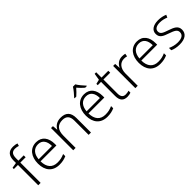

<svg xmlns="http://www.w3.org/2000/svg" viewBox="246 -2003 3252 3252"><g transform="rotate(-45 1872.0 -377.5)"><path d="M295 -486V-532H168V-587C168 -678 199 -717 271 -717C298 -717 327 -711 350 -703L363 -750C338 -758 308 -765 270 -765C164 -765 111 -708 111 -587V-534L13 -517V-486H111V0H168V-486Z M599 -542C451 -542 366 -424 366 -262C366 -95 454 10 614 10C682 10 730 -1 783 -24V-76C724 -50 682 -40 616 -40C494 -40 426 -118 425 -259H805V-298C805 -440 735 -542 599 -542ZM598 -494C699 -494 746 -418 746 -306H427C437 -427 500 -494 598 -494Z M1187 -542C1097 -542 1036 -499 1007 -440H1003L995 -532H949V0H1006V-290C1006 -425 1064 -493 1181 -493C1270 -493 1318 -446 1318 -344V0H1374V-348C1374 -482 1308 -542 1187 -542Z M1763 -765H1707C1682 -722 1624 -655 1587 -615V-606H1628C1664 -636 1702 -677 1734 -714C1766 -677 1805 -635 1841 -606H1882V-615C1845 -654 1787 -722 1763 -765ZM1747 -542C1599 -542 1514 -424 1514 -262C1514 -95 1602 10 1762 10C1830 10 1878 -1 1931 -24V-76C1872 -50 1830 -40 1764 -40C1642 -40 1574 -118 1573 -259H1953V-298C1953 -440 1883 -542 1747 -542ZM1746 -494C1847 -494 1894 -418 1894 -306H1575C1585 -427 1648 -494 1746 -494Z M2247 -39C2186 -39 2158 -77 2158 -151V-486H2321V-532H2158V-659H2121L2101 -537L2022 -518V-486H2101V-148C2101 -37 2151 10 2240 10C2273 10 2304 3 2324 -5V-51C2305 -44 2277 -39 2247 -39Z M2656 -541C2576 -541 2521 -493 2494 -433H2491L2485 -532H2437V0H2494V-292C2494 -411 2556 -489 2653 -489C2677 -489 2698 -486 2719 -480L2728 -533C2707 -538 2682 -541 2656 -541Z M3013 -542C2865 -542 2780 -424 2780 -262C2780 -95 2868 10 3028 10C3096 10 3144 -1 3197 -24V-76C3138 -50 3096 -40 3030 -40C2908 -40 2840 -118 2839 -259H3219V-298C3219 -440 3149 -542 3013 -542ZM3012 -494C3113 -494 3160 -418 3160 -306H2841C2851 -427 2914 -494 3012 -494Z M3698 -141C3698 -235 3623 -264 3528 -297C3436 -329 3384 -345 3384 -408C3384 -464 3433 -494 3517 -494C3570 -494 3624 -480 3665 -462L3686 -509C3640 -529 3584 -542 3520 -542C3404 -542 3329 -492 3329 -406C3329 -313 3397 -287 3496 -253C3592 -220 3642 -196 3642 -137C3642 -76 3598 -38 3493 -38C3430 -38 3368 -56 3321 -79V-24C3360 -5 3418 10 3492 10C3623 10 3698 -45 3698 -141Z"/></g></svg>

Font: Noto Sans Malayalam Light
Style: Regular
Weight: 300
Designer: Jelle Bosma - Monotype Design Team
Foundry: Monotype Imaging Inc.
Version: Version 2.104